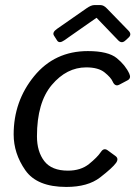

<svg xmlns="http://www.w3.org/2000/svg" viewBox="-20 -720 541 748"><path d="M190.4 -581.1Q182.1 -593.8 202.6 -607.9L316.9 -687.5Q335 -700.2 347.2 -700.2H371.6Q383.8 -700.2 396 -687.5L481 -600.1Q494.6 -585.9 480.5 -573.2L468.3 -562Q454.1 -548.8 440.4 -563L356.4 -650.4H355.5L230.5 -563Q210.9 -549.3 202.6 -562ZM33.2 -196.3Q33.2 -325.7 113 -423.3Q192.9 -521 322.3 -521Q401.4 -521 435.1 -493.4Q468.8 -465.8 483.9 -432.6Q491.7 -415 477.1 -407.2L444.8 -390.1Q428.2 -381.3 418.9 -402.3Q412.1 -418 387.7 -437.7Q363.3 -457.5 315.9 -457.5Q239.7 -457.5 181.9 -389.2Q124 -320.8 124 -189Q124 -129.4 152.6 -92.3Q181.2 -55.2 244.6 -55.2Q294.9 -55.2 327.1 -81.3Q359.4 -107.4 373 -127.9Q384.3 -145 398.9 -134.8L429.7 -112.3Q443.8 -102.1 432.1 -85.4Q418 -65.9 370.1 -28.8Q322.3 8.3 238.3 8.3Q124 8.3 78.6 -56.9Q33.2 -122.1 33.2 -196.3Z"/></svg>

Font: Istok Web
Style: BoldItalic
Weight: 700
Italic angle: -13°
Designer: Andrey V. Panov
Foundry: Andrey V. Panov
Version: Version 1.0.2g